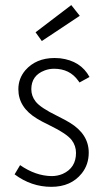

<svg xmlns="http://www.w3.org/2000/svg" viewBox="-20 -723 412 751"><path d="M327.1 -126Q327.1 -198.2 252.9 -243.2Q237.3 -252.9 204.1 -269.5Q137.7 -301.8 119.1 -326.2Q102.5 -347.7 102.5 -374Q102.5 -427.7 154.3 -447.3Q171.9 -454.1 191.4 -454.1Q252.9 -454.1 286.1 -407.2Q289.1 -403.3 291 -400.4L330.1 -421.9Q295.9 -485.4 214.8 -495.1Q204.1 -496.1 193.4 -496.1Q121.1 -496.1 79.1 -448.2Q51.8 -416 51.8 -374Q51.8 -302.7 125 -258.8Q140.6 -249 174.8 -232.4Q241.2 -200.2 260.7 -174.8Q277.3 -152.3 277.3 -125Q277.3 -66.4 225.6 -43Q205.1 -34.2 181.6 -34.2Q119.1 -35.2 58.6 -77.1L37.1 -41Q102.5 7.8 180.7 7.8Q257.8 7.8 299.8 -44.9Q327.1 -79.1 327.1 -126ZM292 -661.1 258.8 -703.1 119.1 -596.7 143.6 -562.5Z"/></svg>

Font: Yaldevi Colombo Light
Style: Regular
Weight: 300
Designer: Sol Matas, Denzil Rajitha, Kosala Senevirathne and Pathum Egodawatta
Foundry: Mooniak
Version: Version 1.020 ; ttfautohint (v1.6)